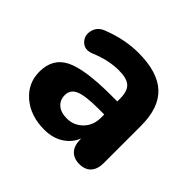

<svg xmlns="http://www.w3.org/2000/svg" viewBox="-128 -651 812 812"><g transform="rotate(45 278.5 -245.0)"><path d="M224 11Q142 11 89 -34Q36 -79 36 -148Q36 -228 100.5 -260Q165 -292 322 -292H358V-309Q358 -353 338 -371.5Q318 -390 270 -390Q209 -390 142 -362Q106 -347 83.5 -368.5Q61 -390 68.5 -422.5Q76 -455 111 -468Q196 -501 276 -501Q391 -501 446.5 -449.5Q502 -398 502 -290V-68Q502 -31 484 -11Q466 9 432 9Q398 9 379.5 -11Q361 -31 361 -68V-74Q346 -35 310 -12Q274 11 224 11ZM258 -90Q300 -90 329 -119.5Q358 -149 358 -194V-214H323Q246 -214 214 -200.5Q182 -187 182 -154Q182 -125 202 -107.5Q222 -90 258 -90Z"/></g></svg>

Font: Nunito ExtraBold
Style: Regular
Weight: 800
Designer: Vernon Adams
Foundry: Vernon Adams
Version: Version 3.602